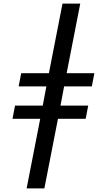

<svg xmlns="http://www.w3.org/2000/svg" viewBox="-20 -855 590 1060"><path d="M127 185 202 -199H49L63 -272H216L236 -378H83L97 -451H250L325 -835H423L348 -451H501L487 -378H334L314 -272H467L453 -199H300L225 185Z"/></svg>

Font: Lode Dark
Style: Bold Italic
Weight: 700
Italic angle: -11°
Monospace: yes
Designer: Belleve Invis
Foundry: Belleve Invis
Version: Version 29.2.0; ttfautohint (v1.8.3)